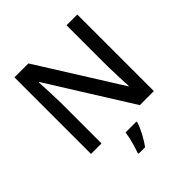

<svg xmlns="http://www.w3.org/2000/svg" viewBox="-245 -880 1266 1266"><g transform="rotate(-45 388.0 -246.5)"><path d="M681 0V-714H581V-330C582 -265 586 -182 588 -140H585L225 -714H95V0H193V-380C192 -452 188 -524 185 -577H189L550 0ZM458 70V61H356C351 104 332 174 318 209V221H378C413 175 446 109 458 70Z"/></g></svg>

Font: Noto Sans Devanagari UI Medium
Style: Regular
Weight: 500
Designer: Jelle Bosma - Monotype Design Team
Foundry: Monotype Imaging Inc.
Version: Version 2.004